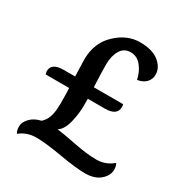

<svg xmlns="http://www.w3.org/2000/svg" viewBox="-171 -864 964 1007"><g transform="rotate(30 311.5 -361.0)"><path d="M115 -405H184Q181 -486 181 -507Q181 -607 246.5 -669Q312 -731 389 -731Q466 -731 505.5 -698.5Q545 -666 545 -624Q545 -595 525.5 -575.5Q506 -556 474 -552Q465 -596 439 -628.5Q413 -661 373.5 -661Q334 -661 313.5 -627Q293 -593 293 -541Q293 -489 297 -405H474Q477 -400 477 -389Q477 -337 403 -337H300V-292Q300 -246 287 -192.5Q274 -139 243 -119Q274 -116 357.5 -99.5Q441 -83 497.5 -83Q554 -83 597 -120Q606 -106 606 -84Q606 -48 573 -19.5Q540 9 483 9Q426 9 325.5 -8.5Q225 -26 168.5 -26Q112 -26 70 8Q60 -6 60 -31.5Q60 -57 83.5 -82Q107 -107 148 -116Q161 -128 168 -140Q189 -173 189 -244Q189 -315 187 -337H45Q41 -349 41 -355Q41 -405 115 -405Z"/></g></svg>

Font: Laila Medium
Style: Regular
Weight: 500
Designer: Hitesh Malaviya
Foundry: Indian Type Foundry
Version: Version 1.302;PS 1.0;hotconv 1.0.78;makeotf.lib2.5.61930; tt